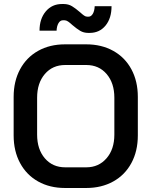

<svg xmlns="http://www.w3.org/2000/svg" viewBox="-20 -929 755 957"><path d="M48 -254V-446Q48 -524 80 -583.5Q112 -643 170 -675.5Q228 -708 304 -708H410Q486 -708 544.5 -675.5Q603 -643 635 -583.5Q667 -524 667 -446V-254Q667 -176 635 -116.5Q603 -57 544.5 -24.5Q486 8 410 8H304Q228 8 170 -24.5Q112 -57 80 -116.5Q48 -176 48 -254ZM410 -95Q472 -95 511 -140Q550 -185 550 -258V-442Q550 -515 511.5 -560Q473 -605 410 -605H305Q242 -605 203.5 -560Q165 -515 165 -442V-258Q165 -185 203.5 -140Q242 -95 305 -95ZM341 -804Q328 -816 319 -822Q310 -828 301 -828H294Q280 -828 271.5 -813.5Q263 -799 262 -776H177Q177 -835 208 -872Q239 -909 289 -909H297Q321 -909 339 -898Q357 -887 379 -868Q391 -857 399 -851.5Q407 -846 414 -846H422Q434 -846 442.5 -860Q451 -874 452 -898H536Q536 -838 506 -801.5Q476 -765 427 -765H420Q397 -765 379.5 -775.5Q362 -786 341 -804Z"/></svg>

Font: Bai Jamjuree SemiBold
Style: Regular
Weight: 600
Version: Version 1.000; ttfautohint (v1.6)